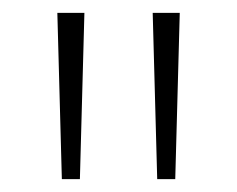

<svg xmlns="http://www.w3.org/2000/svg" viewBox="-20 -734 368 298"><path d="M111 -714 104 -456H76L69 -714ZM259 -714 252 -456H224L217 -714Z"/></svg>

Font: Noto Sans Gujarati SemiCondensed ExtraLight
Style: Regular
Weight: 200
Width: 4
Designer: Jelle Bosma - Monotype Design Team, Universal Thirst
Foundry: Monotype Imaging Inc.
Version: Version 2.106; ttfautohint (v1.8.4.7-5d5b)